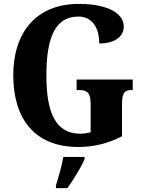

<svg xmlns="http://www.w3.org/2000/svg" viewBox="-20 -744 737 985"><path d="M381 10C462 10 534 -8 606 -45V-207C606 -264 616 -282 653 -282H661V-336H373V-282H387C430 -282 445 -264 445 -211V-65C427 -61 409 -58 393 -58C265 -58 218 -165 218 -358C218 -553 264 -659 382 -659C452 -659 489 -604 489 -521C574 -521 615 -560 615 -608C615 -673 537 -724 384 -724C163 -724 48 -574 48 -358C48 -137 156 10 381 10ZM267 208V221H326C356 178 398 113 414 71V61H305C298 105 279 168 267 208Z"/></svg>

Font: Noto Serif Myanmar Condensed ExtraBold
Style: Regular
Weight: 800
Width: 3
Designer: Ben Mitchell and the Monotype Design Team
Foundry: Monotype Imaging Inc.
Version: Version 2.106